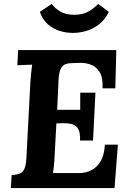

<svg xmlns="http://www.w3.org/2000/svg" viewBox="-20 -954 663 974"><path d="M570 -700 565 -506H500Q503 -561 485 -589Q467 -617 439.5 -626.5Q412 -636 385 -635L349 -634Q328 -634 312.5 -628.5Q297 -623 288 -604.5Q279 -586 277 -547L270 -397H387Q387 -411 387 -426.5Q387 -442 387 -457Q387 -472 387 -484H464L452 -241H386Q388 -283 375.5 -302Q363 -321 341 -325.5Q319 -330 292 -329L266 -328L257 -164Q256 -137 253.5 -113Q251 -89 249 -76H383Q413 -76 441.5 -89.5Q470 -103 489.5 -134.5Q509 -166 512 -220H578L561 0H35L39 -66Q61 -67 77 -72Q93 -77 102.5 -95Q112 -113 114 -153L134 -536Q136 -563 138.5 -588Q141 -613 143 -626Q127 -625 103 -624.5Q79 -624 68 -623L72 -700ZM350 -787Q317 -787 283.5 -797Q250 -807 223 -830.5Q196 -854 182 -894L242 -934Q259 -912 286 -895.5Q313 -879 356 -879Q400 -879 428.5 -895.5Q457 -912 478 -934L532 -894Q513 -854 482.5 -830.5Q452 -807 417.5 -797Q383 -787 350 -787Z"/></svg>

Font: Lora
Style: Italic
Weight: 400
Italic angle: -3°
Designer: Olga Karpushina, Alexei Vanyashin (Cyrillic)
Foundry: Cyreal
Version: Version 3.008